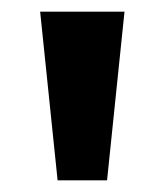

<svg xmlns="http://www.w3.org/2000/svg" viewBox="-20 -725 282 330"><path d="M79 -415 49 -705H194L164 -415Z"/></svg>

Font: NunitoSans3
Style: Bold
Weight: 700
Designer: Vernon Adams
Foundry: Vernon Adams
Version: Version 3.101;gftools[0.9.27]